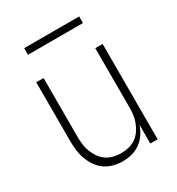

<svg xmlns="http://www.w3.org/2000/svg" viewBox="-168 -794 836 907"><g transform="rotate(-30 250.0 -340.0)"><path d="M237 8Q212 8 187 1.5Q162 -5 141.5 -19.5Q121 -34 106.5 -55.5Q92 -77 83.5 -100.5Q75 -124 72 -149.5Q69 -175 69 -200V-520H109V-200Q109 -179 111.5 -158Q114 -137 121.5 -117.5Q129 -98 141 -80.5Q153 -63 170.5 -51Q188 -39 208.5 -34Q229 -29 250 -29Q271 -29 291.5 -34Q312 -39 329.5 -51Q347 -63 359 -80.5Q371 -98 378.5 -117.5Q386 -137 388.5 -158Q391 -179 391 -200V-520H431V0H391V-102Q383 -78 368.5 -56.5Q354 -35 333.5 -20Q313 -5 288 1.5Q263 8 237 8ZM100 -652V-688H400V-652Z"/></g></svg>

Font: Iosevka Curly Extralight
Style: Regular
Weight: 200
Monospace: yes
Designer: Belleve Invis
Foundry: Belleve Invis
Version: Version 22.1.2; ttfautohint (v1.8.4)